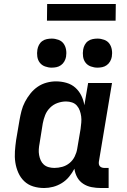

<svg xmlns="http://www.w3.org/2000/svg" viewBox="-20 -937 640 965"><path d="M202 8Q173 8 147 0Q121 -8 102 -26Q83 -44 72 -69Q61 -94 57 -121Q53 -148 55 -176.5Q57 -205 61 -233L78 -333Q82 -356 88 -379.5Q94 -403 105.5 -425Q117 -447 133 -467Q149 -487 169.5 -501Q190 -515 214 -521.5Q238 -528 261 -528Q289 -528 314.5 -520.5Q340 -513 358.5 -496.5Q377 -480 388.5 -457Q400 -434 404 -408L423 -520H543L477 -125Q476 -118 477 -112Q478 -106 482 -101.5Q486 -97 492 -95Q498 -93 504 -93H526V8H487Q463 8 440 3.5Q417 -1 398 -13.5Q379 -26 368 -46Q357 -66 354 -89Q343 -68 327.5 -49Q312 -30 291 -17Q270 -4 247 2Q224 8 202 8ZM253 -93Q273 -93 293 -98.5Q313 -104 329.5 -117.5Q346 -131 355.5 -150.5Q365 -170 368 -189L385 -289Q387 -305 388.5 -321Q390 -337 388 -352Q386 -367 381 -381Q376 -395 366.5 -406Q357 -417 342.5 -422Q328 -427 312 -427Q291 -427 269.5 -419.5Q248 -412 231.5 -395.5Q215 -379 207 -358.5Q199 -338 195 -317L179 -217Q176 -202 175 -187Q174 -172 176.5 -158Q179 -144 184.5 -131.5Q190 -119 200 -110Q210 -101 224 -97Q238 -93 253 -93ZM470 -597Q453 -597 436.5 -603Q420 -609 410 -622Q400 -635 397.5 -652.5Q395 -670 398 -688Q400 -700 406 -711.5Q412 -723 422.5 -730.5Q433 -738 445.5 -740.5Q458 -743 470 -743Q487 -743 503.5 -737Q520 -731 529.5 -718Q539 -705 542 -687.5Q545 -670 542 -652Q540 -640 533.5 -628.5Q527 -617 516.5 -609.5Q506 -602 494 -599.5Q482 -597 470 -597ZM240 -597Q223 -597 206.5 -603Q190 -609 180 -622Q170 -635 167.5 -652.5Q165 -670 168 -688Q170 -700 176 -711.5Q182 -723 192.5 -730.5Q203 -738 215.5 -740.5Q228 -743 240 -743Q257 -743 273.5 -737Q290 -731 299.5 -718Q309 -705 312 -687.5Q315 -670 312 -652Q310 -640 303.5 -628.5Q297 -617 286.5 -609.5Q276 -602 264 -599.5Q252 -597 240 -597ZM216 -833 217 -917H562L561 -833Z"/></svg>

Font: Iosevka HT Extended
Style: Bold Italic
Weight: 700
Width: 7
Italic angle: -9°
Monospace: yes
Designer: Belleve Invis
Foundry: Belleve Invis
Version: Version 32.3.0; ttfautohint (v1.8.4)